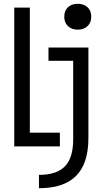

<svg xmlns="http://www.w3.org/2000/svg" viewBox="-20 -770 540 1010"><path d="M55 0V-730H137V-72H295V0ZM185 150Q278 150 321.5 105Q365 60 365 -37V-450H235V-520H445V-43Q445 90 380.5 155Q316 220 185 220ZM389 -614Q357 -614 337.5 -632.5Q318 -651 318 -682Q318 -714 337.5 -732Q357 -750 389 -750Q421 -750 440.5 -732Q460 -714 460 -682Q460 -651 440.5 -632.5Q421 -614 389 -614Z"/></svg>

Font: M PLUS 1 Code
Style: Regular
Weight: 400
Designer: Coji Morishita
Foundry: UNDERFOREST DESIGN
Version: Version 1.005